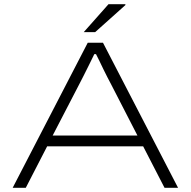

<svg xmlns="http://www.w3.org/2000/svg" viewBox="-20 -888 902 908"><path d="M40 0 395 -686H467L822 0H758L657 -196H203L102 0ZM229 -247H630L504 -492Q497 -505 488 -522.5Q479 -540 469.5 -559.5Q460 -579 451 -598Q442 -617 434 -632H426Q415 -609 401 -581Q387 -553 375 -529Q363 -505 356 -492ZM376 -736 493 -868H573V-864L430 -736Z"/></svg>

Font: Archivo Expanded Thin
Style: Regular
Weight: 250
Width: 7
Designer: Hector Gatti
Foundry: Omnibus-Type
Version: Version 2.001